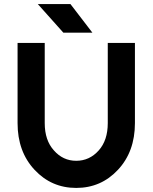

<svg xmlns="http://www.w3.org/2000/svg" viewBox="-20 -911 749 943"><path d="M291 -750.7H433.7L326 -891H165.7ZM66.3 -700V-306.3Q66.3 -166.3 149.7 -77Q232.7 12 354.3 12Q476.3 12 559.3 -77Q642.7 -166.3 642.7 -306.3V-700H509.3V-306.3Q509.3 -222 465 -172.3Q419.7 -121.3 354.3 -121.3Q289.3 -121.3 244.7 -172.3Q199.7 -222 199.7 -306.3V-700Z"/></svg>

Font: Unageo Variable
Style: Regular
Weight: 300
Designer: Richard Sepsi
Foundry: Richard Sepsi
Version: Version 2.200